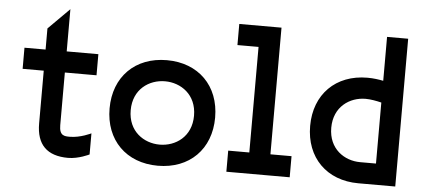

<svg xmlns="http://www.w3.org/2000/svg" viewBox="-49 -803 1997 906"><g transform="rotate(5 950.0 -350.0)"><path d="M300 0C350 0 400 -25 400 -25V-125C400 -125 350 -100 300 -100C275 -100 250 -100 250 -150V-400H400V-500H250V-700L150 -600V-500H50V-400H150V-150C150 -50 200 0 300 0Z M725 0C875 0 975 -100 975 -250C975 -400 875 -500 725 -500C575 -500 475 -400 475 -250C475 -100 575 0 725 0ZM575 -250C575 -350 650 -400 725 -400C800 -400 875 -350 875 -250C875 -150 800 -100 725 -100C650 -100 575 -150 575 -250Z M1050 0H1350V-100H1250V-700H1050V-600H1150V-100H1050Z M1675 0H1850V-700H1750V-492C1730 -496 1704 -500 1675 -500C1525 -500 1425 -400 1425 -250C1425 -100 1525 0 1675 0ZM1525 -250C1525 -350 1600 -400 1675 -400C1698 -400 1726 -395 1750 -389V-100H1675C1600 -100 1525 -150 1525 -250Z"/></g></svg>

Font: LS-VG5000
Style: Regular
Weight: 400
Designer: Justin Bihan, 2021
Foundry: Justin Bihan, 2021
Version: Version 1.000;Glyphs 3.1.2 (3151)